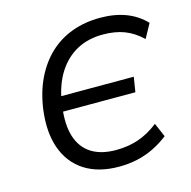

<svg xmlns="http://www.w3.org/2000/svg" viewBox="-106 -819 929 933"><g transform="rotate(-15 358.5 -352.5)"><path d="M381 9Q278 9 209 -35Q140 -79 110.5 -161Q81 -243 96 -356Q108 -441 140 -507Q172 -573 221 -619.5Q270 -666 335 -690Q400 -714 477 -714Q550 -714 606.5 -692.5Q663 -671 704 -628L665 -557Q623 -597 576.5 -614.5Q530 -632 469 -632Q395 -632 338.5 -601.5Q282 -571 244.5 -513Q207 -455 192 -370L170 -395H562L550 -320H158L189 -346Q177 -256 196 -195.5Q215 -135 263.5 -104Q312 -73 387 -73Q447 -73 498.5 -90Q550 -107 602 -147L632 -77Q596 -49 556 -29.5Q516 -10 472.5 -0.5Q429 9 381 9Z"/></g></svg>

Font: Nunito Sans 7pt
Style: Italic
Weight: 400
Italic angle: -9°
Designer: Vernon Adams
Foundry: Vernon Adams
Version: Version 3.101;gftools[0.9.27]